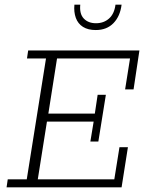

<svg xmlns="http://www.w3.org/2000/svg" viewBox="-20 -798 623 818"><path d="M8 0 13 -34H94L176 -549H95L100 -583H574L549 -417H513L534 -549H223L186 -314H384L396 -394H431L399 -195H365L379 -280H180L141 -34H467L489 -171H525L498 0ZM388 -670Q355 -670 333.5 -683.5Q312 -697 303 -722Q294 -747 297 -778H322Q318 -739 337 -719Q356 -699 389 -699Q422 -699 444.5 -719Q467 -739 472 -778H498Q492 -729 463.5 -699.5Q435 -670 388 -670Z"/></svg>

Font: Rokkitt SemiBold ExtraLight
Style: Italic
Weight: 250
Italic angle: -9°
Version: Version 3.103